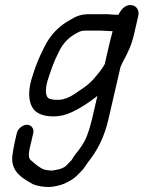

<svg xmlns="http://www.w3.org/2000/svg" viewBox="-20 -524 576 771"><path d="M397.8 -467H336.8C304.3 -467 284.1 -458 261.5 -444C217.1 -420.1 181.3 -383.7 156.9 -333L141.5 -301C127.6 -271.2 116.8 -239.8 106.3 -205C92.2 -156.8 95 -115.8 111 -91C127.5 -62 178.4 -48.8 233.1 -61C276.8 -71.3 336.6 -111 371.1 -139L349.4 -45C347.2 -35.7 345 -27.3 342.6 -20C339.1 -4.6 333.2 9.1 328.9 22C320.1 46.8 297.8 78.6 283.1 95L270.9 113C269.6 115.7 268.1 118 266.3 120C259.6 126.5 252 135.5 245.2 142C229.3 154.9 210.2 157.9 187.8 161C184.5 161 180.6 160.7 176.1 160C167.9 160 157.9 156.5 152.2 155L143.4 150C129.4 142.1 114.9 128.7 103.5 119C88.9 107.5 98.6 75.4 104.9 48L113.7 10C117.7 -7.2 105.5 -23 88.3 -23C71.2 -23 51.7 -7.2 47.7 10L38.9 48C34.6 66.9 32 84.9 29.5 102C23.9 159 60.3 186.1 99 208L113.1 216C129.4 222.7 152.9 227 177.6 227L196.1 225C219.2 220.1 230.3 218.7 253.4 206C282 191.4 293.8 176.6 314.2 155C321 146.4 327.1 136 333.7 127C370.6 81 398.5 28.2 415.4 -45L463.9 -255L472 -273C494.6 -314.8 507.4 -339.8 518.6 -388L535.4 -461C540.1 -481.3 528.8 -499.5 511.1 -503C488.7 -507 470 -494 455.1 -464C453.3 -464.7 451.7 -465 450.4 -465H441.4C427.3 -465 411.9 -468.1 397.8 -467ZM426.1 -399H432.1L430.7 -393C427.3 -381 424 -368.3 421 -355L400.4 -266C387.5 -243.1 370.2 -223.3 354.3 -205C334.1 -183.3 323.9 -176.7 293 -156C265.5 -137 257.3 -132.1 231.9 -125C213 -121.4 193.9 -122.8 180.3 -127C158.8 -132.7 162.4 -172.7 171.6 -202C180.9 -232.2 190.9 -260.1 202 -286L217.4 -318C232.3 -349 255.6 -373.3 282.6 -388C297 -395.6 303 -401 321.6 -401H386.6C398.2 -401 414.4 -399 426.1 -399Z"/></svg>

Font: HoneyBee
Style: RegIt
Weight: 400
Foundry: Cannot Into Space Fonts
Version: Version 0.89